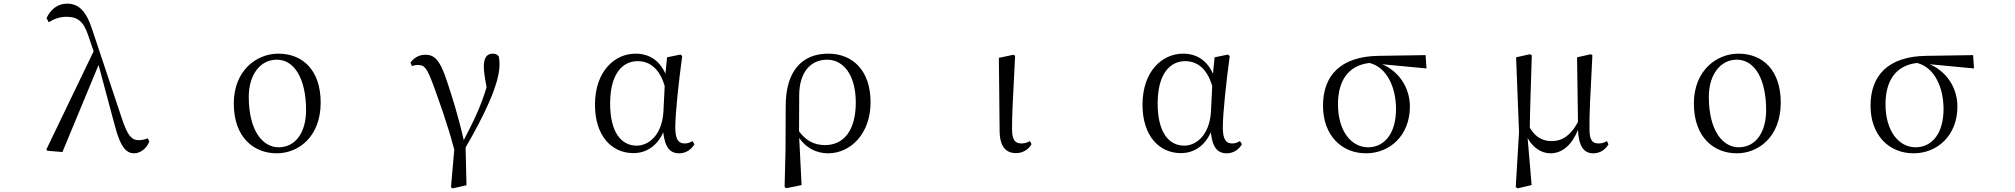

<svg xmlns="http://www.w3.org/2000/svg" viewBox="-20 -825 11040 1052"><path d="M715 15C749 15 784 -12 798 -49L790 -67C773 -60 753 -57 740 -57C702 -57 679 -81 648 -175L485 -664C453 -764 411 -805 348 -805C297 -805 258 -775 235 -726L247 -703C274 -720 305 -733 344 -733C402 -733 437 -711 463 -632L493 -544L234 -6L239 1L322 8L520 -469L608 -141C641 -11 676 15 715 15Z M1496 15C1615 15 1737 -75 1737 -263C1737 -439 1640 -531 1505 -531C1385 -531 1261 -438 1261 -258C1261 -70 1373 15 1496 15ZM1506 -18C1422 -18 1343 -105 1343 -295C1343 -415 1406 -498 1496 -498C1595 -498 1657 -391 1657 -221C1657 -106 1604 -18 1506 -18Z M2451 201 2460 207 2536 190 2531 -17C2623 -175 2717 -361 2717 -470C2717 -488 2716 -501 2713 -516C2704 -526 2696 -531 2679 -531C2649 -531 2631 -509 2631 -462C2631 -436 2634 -412 2646 -347C2615 -243 2577 -165 2521 -57C2490 -193 2456 -299 2430 -377C2390 -501 2358 -525 2311 -525C2276 -525 2249 -509 2229 -482L2237 -463C2247 -467 2258 -469 2269 -469C2306 -469 2319 -454 2355 -357C2386 -270 2429 -156 2469 -5Z M3451 14C3513 14 3578 -18 3614 -100C3624 -16 3651 15 3702 15C3739 15 3769 -7 3785 -35L3774 -52C3760 -44 3749 -39 3731 -39C3698 -39 3680 -60 3680 -127C3680 -204 3699 -380 3718 -518L3708 -526L3635 -511L3626 -421C3592 -497 3534 -531 3462 -531C3350 -531 3240 -437 3240 -251C3240 -82 3330 14 3451 14ZM3622 -353 3615 -213C3607 -82 3532 -27 3469 -27C3379 -27 3323 -107 3323 -258C3323 -425 3394 -490 3474 -490C3535 -490 3593 -454 3622 -353Z M4279 200 4289 206 4372 189 4359 -69C4396 -15 4453 15 4517 15C4641 15 4750 -93 4750 -264C4750 -440 4651 -531 4518 -531C4375 -531 4285 -436 4285 -245L4284 -6ZM4358 -106 4359 -306C4360 -426 4419 -498 4512 -498C4600 -498 4669 -416 4669 -263C4669 -113 4605 -30 4500 -30C4439 -30 4393 -57 4358 -106Z M5548 14C5588 14 5619 -11 5632 -35L5623 -52C5610 -45 5597 -39 5577 -39C5545 -39 5525 -54 5525 -118C5525 -196 5530 -283 5542 -519L5533 -525L5453 -508L5457 -112C5457 -20 5492 14 5548 14Z M6451 14C6513 14 6578 -18 6614 -100C6624 -16 6651 15 6702 15C6739 15 6769 -7 6785 -35L6774 -52C6760 -44 6749 -39 6731 -39C6698 -39 6680 -60 6680 -127C6680 -204 6699 -380 6718 -518L6708 -526L6635 -511L6626 -421C6592 -497 6534 -531 6462 -531C6350 -531 6240 -437 6240 -251C6240 -82 6330 14 6451 14ZM6622 -353 6615 -213C6607 -82 6532 -27 6469 -27C6379 -27 6323 -107 6323 -258C6323 -425 6394 -490 6474 -490C6535 -490 6593 -454 6622 -353Z M7465 15C7595 15 7705 -83 7705 -241C7705 -347 7643 -435 7553 -473L7796 -450L7791 -523L7534 -519C7325 -516 7229 -411 7229 -246C7229 -84 7330 15 7465 15ZM7484 -480C7580 -456 7629 -345 7629 -228C7629 -93 7565 -18 7476 -18C7385 -18 7311 -105 7311 -254C7311 -382 7367 -467 7484 -480Z M8475 15C8541 15 8593 -32 8626 -113C8630 -25 8657 15 8710 15C8749 15 8777 -7 8793 -34L8785 -52C8772 -45 8759 -39 8740 -39C8706 -39 8689 -54 8689 -119C8688 -199 8693 -291 8705 -522L8697 -528L8621 -511L8626 -157C8588 -85 8541 -52 8483 -52C8435 -52 8395 -70 8362 -125C8363 -221 8367 -320 8373 -522L8363 -528L8287 -511L8303 -101L8285 200L8295 207L8372 189L8350 -69C8378 -16 8426 15 8475 15Z M9496 15C9615 15 9737 -75 9737 -263C9737 -439 9640 -531 9505 -531C9385 -531 9261 -438 9261 -258C9261 -70 9373 15 9496 15ZM9506 -18C9422 -18 9343 -105 9343 -295C9343 -415 9406 -498 9496 -498C9595 -498 9657 -391 9657 -221C9657 -106 9604 -18 9506 -18Z M10465 15C10595 15 10705 -83 10705 -241C10705 -347 10643 -435 10553 -473L10796 -450L10791 -523L10534 -519C10325 -516 10229 -411 10229 -246C10229 -84 10330 15 10465 15ZM10484 -480C10580 -456 10629 -345 10629 -228C10629 -93 10565 -18 10476 -18C10385 -18 10311 -105 10311 -254C10311 -382 10367 -467 10484 -480Z"/></svg>

Font: Harano Aji Mincho TW
Style: Regular
Weight: 400
Foundry: Masamichi Hosoda
Version: HaranoAjiMinchoTW-Regular version 20230610;ttx 4.39.4